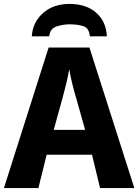

<svg xmlns="http://www.w3.org/2000/svg" viewBox="-20 -959 705 979"><path d="M665 0 436 -716.8H228L0 0H175.8L217.8 -169.9H449.2L490.2 0ZM253.9 -296.9 299.8 -462.9C311 -503.4 323.7 -552.7 333 -606C342.3 -552.7 355 -504.4 367.2 -462.9L414.1 -296.9ZM335 -939C280.3 -939 235.4 -923.8 200.2 -893.1C164.6 -862.3 145.5 -822.8 142.1 -773.9H231C233.4 -799.8 246.1 -816.9 269 -824.2C292 -831.5 314 -835 335 -835C360.8 -835 384.3 -832 404.8 -825.7C424.8 -819.3 436 -801.8 438 -773.9H524.9C522.5 -824.2 504.4 -864.3 470.7 -894C437 -923.8 391.6 -939 335 -939Z"/></svg>

Font: Avrile Sans
Style: Bold
Weight: 700
Designer: Monotype Design Team, Google (font), Stefan Peev (BGR Cyrillic), Cristiano Sobral (main changes)
Foundry: The Avrile Sans Project Authors
Version: Version 3.110